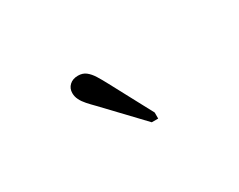

<svg xmlns="http://www.w3.org/2000/svg" viewBox="-41 -947 582 467"><g transform="rotate(-30 250.0 -713.0)"><path d="M242 -752 304 -636V-619H286L189 -721Q179 -731 171 -740Q163 -749 158.5 -758Q154 -767 154 -777Q154 -790 163 -798.5Q172 -807 187 -807Q200 -807 209 -800Q218 -793 225.5 -781Q233 -769 242 -752Z"/></g></svg>

Font: Roboto Serif 20pt Thin
Style: Regular
Weight: 250
Version: Version 1.008